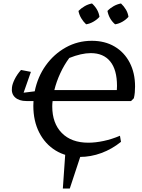

<svg xmlns="http://www.w3.org/2000/svg" viewBox="-20 -894 818 1106"><path d="M132 -312Q90 -312 67 -333Q44 -354 49 -391Q51 -410 64.5 -437.5Q78 -465 101 -491L158 -480L116 -360L180 -368Q197 -452 244 -517.5Q291 -583 359.5 -621Q428 -659 509 -659Q584 -659 640 -626Q696 -593 727 -533.5Q758 -474 758 -396Q758 -379 756.5 -361.5Q755 -344 751 -328L735 -312H283Q281 -296 281 -281Q281 -184 336 -128Q391 -72 489 -72Q530 -72 577 -82Q624 -92 671 -112L677 -77Q625 -35 564 -12.5Q503 10 440 10Q361 10 300.5 -27Q240 -64 206 -130.5Q172 -197 172 -285Q172 -299 173 -312ZM503 -588Q449 -588 379 -560Q350 -521 327.5 -472.5Q305 -424 293 -375H653Q654 -387 654 -399Q654 -492 615 -540Q576 -588 503 -588ZM510 -874Q547 -840 553 -797Q539 -781 518 -769Q497 -757 476 -754Q460 -769 448 -789Q436 -809 432 -831Q448 -847 468 -858.5Q488 -870 510 -874ZM677 -874Q694 -858 705.5 -838.5Q717 -819 720 -797Q705 -780 684.5 -768.5Q664 -757 643 -754Q608 -784 599 -831Q614 -847 634.5 -858.5Q655 -870 677 -874ZM342 192 357 -23H453L382 192Z"/></svg>

Font: Piazzolla SC Medium
Style: Italic
Weight: 500
Italic angle: -11.3°
Designer: Juan Pablo del Peral
Foundry: Huerta Tipografica
Version: Version 1.330